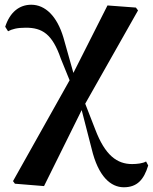

<svg xmlns="http://www.w3.org/2000/svg" viewBox="-20 -570 646 811"><path d="M503 221C560 221 588 188 606 129L597 112C584 120 559 123 538 123C475 123 424 87 382 -24L340 -132L563 -526L554 -538L434 -547L290 -262L248 -411C221 -502 171 -550 112 -550C62 -550 22 -519 2 -457L14 -438C31 -447 52 -453 89 -453C158 -453 201 -427 237 -322L274 -231L35 195L43 206L166 216L325 -105L367 58C395 176 448 221 503 221Z"/></svg>

Font: GenRyuMin2 TW B
Style: Regular
Weight: 700
Version: Version 2.100;PS 2.1;hotconv 16.6.51;makeotf.lib2.5.65220 DE